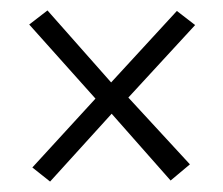

<svg xmlns="http://www.w3.org/2000/svg" viewBox="-20 -386 427 368"><path d="M163 -197 36 -339 71 -366 193 -228 319 -365 354 -338 226 -199 344 -71 307 -40 194 -168 76 -38 42 -65Z"/></svg>

Font: Genos Thin
Style: Regular
Weight: 400
Version: Version 1.010